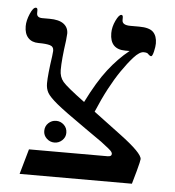

<svg xmlns="http://www.w3.org/2000/svg" viewBox="-46 -632 617 676"><g transform="rotate(5 262.0 -294.5)"><path d="M485.8 -499Q485.8 -487.8 481.7 -470.5Q477.5 -453.1 473.1 -453.1Q468.8 -453.1 462.9 -459Q459.5 -464.8 445.8 -464.8Q431.2 -464.8 411.1 -442.6Q391.1 -420.4 370.6 -390.4Q350.1 -360.4 330.8 -324Q311.5 -287.6 292 -241.2L388.7 -168.9Q467.8 -109.9 467.8 -88.9Q467.8 -83 458 -46.6Q448.2 -10.3 444.8 0H47.9L73.2 -88.9H351.1Q365.2 -88.9 365.2 -98.1Q365.2 -103.5 359.1 -109.6Q353 -115.7 337.9 -127L324.2 -137.7L265.6 -178.7Q187 -233.4 159.4 -256.3Q131.8 -279.3 124 -293.2Q116.2 -307.1 116.2 -326.2Q116.2 -355.5 126 -422.9L127.9 -441.9Q127.9 -457 114.3 -460.9Q100.6 -464.8 74.2 -464.8Q50.3 -464.8 37.1 -479.2Q23.9 -493.7 23.9 -520Q23.9 -540 34.2 -564Q44.4 -587.9 54.2 -587.9Q60.1 -587.9 60.1 -579.1V-568.8Q60.1 -553.2 80.1 -553.2H105Q138.7 -553.2 155.3 -540.8Q171.9 -528.3 171.9 -506.8L169.9 -482.4Q160.2 -414.1 160.2 -377Q160.2 -352.5 174.1 -335.9Q188 -319.3 252 -272Q288.6 -345.7 322.8 -389.6Q356.9 -433.6 396 -464.8H380.9Q326.2 -464.8 326.2 -522Q326.2 -543.9 336.9 -566.4Q347.7 -588.9 356 -588.9Q361.8 -588.9 361.8 -580.1V-570.8Q361.8 -553.2 391.1 -553.2H421.9Q458 -553.2 471.9 -539.3Q485.8 -525.4 485.8 -499ZM121.1 -158.2Q121.1 -175.3 132.8 -186.3Q144.5 -197.3 160.2 -197.3Q175.8 -197.3 187.5 -186.3Q199.2 -175.3 199.2 -158.2Q199.2 -142.6 187.5 -131.6Q175.8 -120.6 160.2 -120.6Q144.5 -120.6 132.8 -131.6Q121.1 -142.6 121.1 -158.2Z"/></g></svg>

Font: Tinos
Style: Regular
Weight: 400
Designer: Steve Matteson
Foundry: Monotype Imaging Inc.
Version: Version 1.23